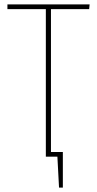

<svg xmlns="http://www.w3.org/2000/svg" viewBox="-20 -701 432 859"><path d="M378.9 -660.2H208V-21H261.2V138.2H244.1L236.8 0H185.1V-660.2H13.2V-681.2H380.9Z"/></svg>

Font: Fira Sans Compressed Thin
Style: Regular
Weight: 100
Width: 1
Designer: Carrois Corporate & Edenspiekermann AG
Foundry: Carrois Corporate GbR & Edenspiekermann AG
Version: Version 4.203;PS 004.203;hotconv 1.0.88;makeotf.lib2.5.64775